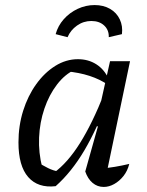

<svg xmlns="http://www.w3.org/2000/svg" viewBox="-20 -732 580 759"><path d="M200 4Q130 12 91.5 -32Q53 -76 53 -169Q53 -235 71.5 -294Q90 -353 123 -399Q156 -445 198.5 -471.5Q241 -498 288 -498Q329 -498 360.5 -478Q392 -458 409 -421L408 -396Q343 -441 242 -450L277 -457Q237 -439 205.5 -398Q174 -357 155.5 -302.5Q137 -248 134.5 -188Q132 -128 147 -70L127 -92Q149 -78 170 -67.5Q191 -57 216 -53L193 -49Q247 -88 296 -166Q345 -244 392 -363L410 -347Q364 -223 313.5 -137.5Q263 -52 200 4ZM397 -26 380 -66Q407 -68 434 -72.5Q461 -77 491 -84Q484 -56 468 -36Q452 -16 431.5 -4.5Q411 7 390 7Q365 7 346 -9Q327 -25 317 -54L367 -232L358 -235L415 -490H494ZM354 -712Q389 -712 415 -697Q441 -682 453.5 -655.5Q466 -629 462 -597L410 -585Q411 -613 392 -631Q373 -649 341 -649Q310 -649 284.5 -631Q259 -613 247 -585L200 -597Q209 -630 232 -656Q255 -682 287 -697Q319 -712 354 -712Z"/></svg>

Font: Piazzolla Thin Medium
Style: Italic
Weight: 500
Italic angle: -11.3°
Version: Version 2.005